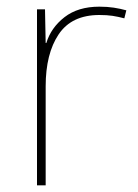

<svg xmlns="http://www.w3.org/2000/svg" viewBox="-20 -556 415 576"><path d="M278 -536Q302 -536 321.5 -533Q341 -530 359 -525L353 -501Q334 -506 317.5 -508.5Q301 -511 278 -511Q195 -511 156 -453Q117 -395 117 -297V0H91V-528H115L117 -427H119Q133 -473 173.5 -504.5Q214 -536 278 -536Z"/></svg>

Font: Noto Sans Thin
Style: Regular
Weight: 100
Designer: Monotype Design Team
Foundry: Monotype Imaging Inc.
Version: Version 2.007